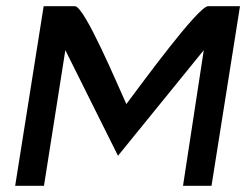

<svg xmlns="http://www.w3.org/2000/svg" viewBox="-20 -600 795 620"><path d="M29 0H122L191 -438L361 -97L638 -438L571 0H663L755 -580H652C620 -580 437 -329 388 -264C360 -325 253 -580 222 -580H121Z"/></svg>

Font: Charger Sport
Style: BdExtObl
Weight: 700
Designer: Jasper
Foundry: Cannot Into Space Fonts
Version: Version 1.1